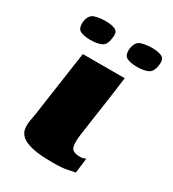

<svg xmlns="http://www.w3.org/2000/svg" viewBox="-141 -626 639 711"><g transform="rotate(30 178.0 -271.0)"><path d="M269 -399Q261 -335 251.5 -271Q242 -207 233 -143Q227 -103 232 -83.5Q237 -64 272 -64Q280 -64 286.5 -66.5Q293 -69 295 -70L287 -6Q279 -5 257.5 0Q236 5 194 5Q138 5 105.5 -2.5Q73 -10 59 -23.5Q45 -37 43 -54Q41 -71 44.5 -89.5Q48 -108 51 -127Q55 -156 60.5 -195.5Q66 -235 72 -274.5Q78 -314 82.5 -347.5Q87 -381 90 -399Q135 -399 179.5 -399Q224 -399 269 -399ZM287 -458Q259 -458 243 -466Q227 -474 230 -504Q235 -534 255 -540.5Q275 -547 302 -547Q328 -547 343.5 -539.5Q359 -532 355 -504Q351 -474 333 -466Q315 -458 287 -458ZM88 -458Q60 -458 44 -466Q28 -474 31 -505Q36 -534 56 -540.5Q76 -547 103 -547Q130 -547 145 -539.5Q160 -532 155 -505Q152 -474 133.5 -466Q115 -458 88 -458Z"/></g></svg>

Font: Genos Thin ExtraBold
Style: Italic
Weight: 800
Italic angle: -8°
Version: Version 1.010